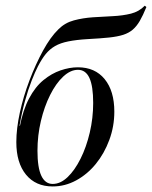

<svg xmlns="http://www.w3.org/2000/svg" viewBox="-20 -650 539 681"><path d="M166.9 11.3Q106.5 11.3 72.2 -30.6Q37.9 -72.6 37.9 -146Q37.9 -193.5 50.4 -250.8Q62.9 -308.1 84.7 -365.3Q106.5 -422.6 132.7 -470.6Q158.9 -518.5 187.1 -546Q210.5 -569.4 242.3 -577.8Q274.2 -586.3 309.7 -588.7Q345.2 -591.1 380.2 -592.7Q415.3 -594.4 444.4 -601.6Q473.4 -608.9 493.5 -629.8L499.2 -625Q487.1 -595.2 475.8 -575.8Q464.5 -556.5 450.8 -544.8Q437.1 -533.1 417.3 -526.6Q397.6 -520.2 366.9 -516.9Q336.3 -513.7 291.1 -511.3Q250.8 -508.9 222.6 -503.2Q194.4 -497.6 175.4 -486.7Q156.5 -475.8 142.3 -458.5Q128.2 -441.1 114.5 -414.5Q104.8 -396 92.3 -364.1Q79.8 -332.3 68.5 -291.5Q57.3 -250.8 49.2 -204H54L50 -200Q61.3 -259.7 83.1 -300.8Q104.8 -341.9 133.9 -365.7Q162.9 -389.5 194.8 -400.4Q226.6 -411.3 256.5 -411.3Q316.9 -411.3 351.2 -369.4Q385.5 -327.4 385.5 -254Q385.5 -201.6 367.7 -153.6Q350 -105.6 319.8 -68.5Q289.5 -31.5 250 -10.1Q210.5 11.3 166.9 11.3ZM166.9 2.4Q194.4 2.4 219.8 -21.8Q245.2 -46 265.7 -87.1Q286.3 -128.2 298.4 -179.8Q310.5 -231.5 310.5 -284.7Q310.5 -344.4 297.2 -373.4Q283.9 -402.4 256.5 -402.4Q229.8 -402.4 204 -378.2Q178.2 -354 157.7 -312.9Q137.1 -271.8 125 -220.6Q112.9 -169.4 112.9 -115.3Q112.9 -55.6 126.6 -26.6Q140.3 2.4 166.9 2.4Z"/></svg>

Font: Playfair 144pt SemiCondensed
Style: Italic
Weight: 400
Width: 4
Italic angle: -15.6°
Designer: Claus Eggers Sørensen
Foundry: Claus Eggers Sørensen
Version: Version 2.203